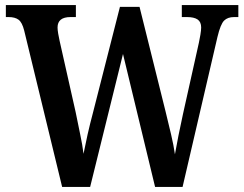

<svg xmlns="http://www.w3.org/2000/svg" viewBox="-20 -734 958 754"><path d="M75 -614Q67 -646 53 -656.5Q39 -667 14 -667H3V-714H278V-667H257Q206 -667 206 -626Q206 -617 208.5 -602Q211 -587 214 -574L277 -294Q285 -253 294.5 -208.5Q304 -164 308 -130Q315 -166 324 -206Q333 -246 345 -291L451 -707H528L630 -297Q642 -248 652 -205.5Q662 -163 667 -128Q673 -163 681 -202.5Q689 -242 699 -288L761 -566Q764 -579 767 -597.5Q770 -616 770 -626Q770 -648 756 -657.5Q742 -667 714 -667H694V-714H916V-667H899Q874 -667 860 -653Q846 -639 834 -589L697 0H589L463 -522L334 0H224Z"/></svg>

Font: Noto Serif Condensed SemiBold
Style: Regular
Weight: 600
Width: 3
Designer: Monotype Design Team
Foundry: Monotype Imaging Inc.
Version: Version 2.013